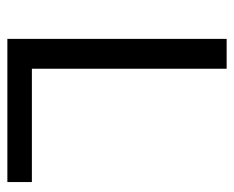

<svg xmlns="http://www.w3.org/2000/svg" viewBox="-77 -558 635 521"><g transform="rotate(90 240.5 -297.5)"><path d="M85.5 0V-595H166.5V-66.5H474V0Z"/></g></svg>

Font: Encode Sans SC Condensed Thin
Style: Regular
Weight: 400
Version: Version 3.002